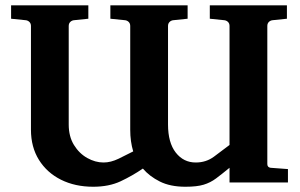

<svg xmlns="http://www.w3.org/2000/svg" viewBox="-20 -691 1136 727"><path d="M333 16.1Q264.2 16.1 210.9 -10.5Q157.7 -37.1 127.4 -85.7Q97.2 -134.3 97.2 -199.7V-592.8Q97.2 -602.5 90.8 -608.4Q84.5 -614.3 75.2 -614.7L22 -620.1V-670.9H314.5V-620.1L262.2 -614.7Q252.9 -614.3 246.6 -608.4Q240.2 -602.5 240.2 -592.8V-219.7Q240.2 -174.3 260 -142.1Q279.8 -109.9 310.3 -92.8Q340.8 -75.7 372.1 -75.7Q399.4 -75.7 429.2 -90.1Q459 -104.5 484.4 -117.7Q473.1 -155.3 473.1 -199.7V-592.8Q473.1 -602.5 466.8 -608.4Q460.4 -614.3 451.2 -614.7L397.9 -620.1V-670.9H690.4V-620.1L638.2 -614.7Q628.9 -614.3 622.6 -608.4Q616.2 -602.5 616.2 -592.8V-219.7Q616.2 -150.9 645.5 -113.3Q674.8 -75.7 721.2 -75.7Q760.3 -75.7 790 -97.7Q819.8 -119.6 849.1 -142.1V-592.8Q849.1 -602.5 842.8 -608.4Q836.4 -614.3 827.1 -614.7L774.4 -620.1V-670.9H1066.4V-620.1L1014.2 -614.7Q1004.9 -614.3 998.5 -608.4Q992.2 -602.5 992.2 -592.8V-69.8Q992.2 -57.6 1004.4 -55.7L1070.3 -50.8V0H849.1V-55.7Q819.3 -31.2 798.1 -15.4Q776.9 0.5 751.2 8.3Q725.6 16.1 682.1 16.1Q624.5 16.1 585.2 -3.7Q545.9 -23.4 521 -52.7Q481 -25.4 436.8 -4.6Q392.6 16.1 333 16.1Z"/></svg>

Font: Charis
Style: Bold
Weight: 700
Designer: Walt Agee, Miriam Martin, Annie Olsen, Victor Gaultney, Lorna Priest, Alan Ward, Bob Hallissy, Martin Hosken, Sharon Cor
Foundry: SIL Global
Version: Version 7.000